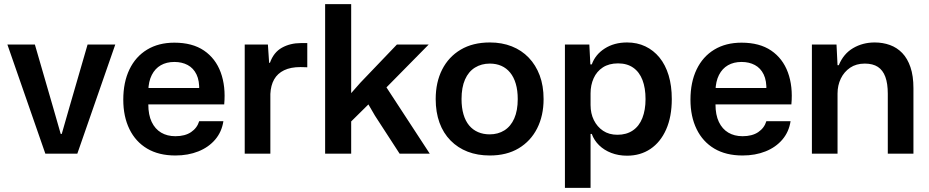

<svg xmlns="http://www.w3.org/2000/svg" viewBox="-20 -749 4531 936"><path d="M201 0 16 -532H150L239 -225L276 -96H281L318 -225L407 -532H542L357 0Z M835 9Q754 9 697.5 -24.5Q641 -58 611 -119.5Q581 -181 581 -263Q581 -348 611 -410.5Q641 -473 697 -507Q753 -541 830 -541Q918 -541 974.5 -502.5Q1031 -464 1056 -396Q1081 -328 1073 -240H703Q703 -189 719.5 -154.5Q736 -120 765.5 -102.5Q795 -85 835 -85Q882 -85 911.5 -105Q941 -125 951 -158H1069Q1061 -106 1029 -68.5Q997 -31 947 -11Q897 9 835 9ZM703 -307 692 -320H963L951 -306Q953 -355 938 -386Q923 -417 895 -432Q867 -447 830 -447Q792 -447 764 -431Q736 -415 720 -383.5Q704 -352 703 -307Z M1173 0V-532H1286L1292 -443H1296Q1314 -494 1354.5 -516.5Q1395 -539 1447 -539Q1456 -539 1463.5 -539Q1471 -539 1478 -539V-421Q1472 -421 1463.5 -421.5Q1455 -422 1445 -422Q1397 -422 1365 -406.5Q1333 -391 1316.5 -362Q1300 -333 1298 -291V0Z M1565 0V-729H1692V-295L1737 -346L1915 -532H2070L1864 -323L2075 0H1928L1808 -185L1776 -240L1692 -157V0Z M2368 9Q2308 9 2260 -9.5Q2212 -28 2176.5 -64Q2141 -100 2122.5 -151Q2104 -202 2104 -266Q2104 -348 2135.5 -410Q2167 -472 2226 -507Q2285 -542 2368 -542Q2427 -542 2475 -523Q2523 -504 2557.5 -468Q2592 -432 2611 -381.5Q2630 -331 2630 -266Q2630 -185 2598.5 -123Q2567 -61 2508.5 -26Q2450 9 2368 9ZM2367 -94Q2408 -94 2439 -113.5Q2470 -133 2487 -171.5Q2504 -210 2504 -266Q2504 -308 2494.5 -340.5Q2485 -373 2467 -395Q2449 -417 2424 -428Q2399 -439 2368 -439Q2327 -439 2295.5 -419.5Q2264 -400 2247 -361.5Q2230 -323 2230 -266Q2230 -224 2239.5 -191.5Q2249 -159 2267 -137.5Q2285 -116 2310.5 -105Q2336 -94 2367 -94Z M2734 167V-532H2853L2858 -435H2865Q2882 -483 2928 -512.5Q2974 -542 3037 -542Q3086 -542 3126 -523Q3166 -504 3195 -468.5Q3224 -433 3239.5 -382Q3255 -331 3255 -266Q3255 -180 3227.5 -118Q3200 -56 3151 -23Q3102 10 3037 10Q2995 10 2960 -3.5Q2925 -17 2900.5 -41Q2876 -65 2865 -96H2859V167ZM2990 -92Q3034 -92 3065 -113Q3096 -134 3111.5 -173.5Q3127 -213 3127 -266Q3127 -320 3112 -359Q3097 -398 3067 -419Q3037 -440 2993 -440Q2949 -440 2919 -420.5Q2889 -401 2874 -367.5Q2859 -334 2859 -294V-237Q2859 -196 2875 -163.5Q2891 -131 2920 -111.5Q2949 -92 2990 -92Z M3600 9Q3519 9 3462.5 -24.5Q3406 -58 3376 -119.5Q3346 -181 3346 -263Q3346 -348 3376 -410.5Q3406 -473 3462 -507Q3518 -541 3595 -541Q3683 -541 3739.5 -502.5Q3796 -464 3821 -396Q3846 -328 3838 -240H3468Q3468 -189 3484.5 -154.5Q3501 -120 3530.5 -102.5Q3560 -85 3600 -85Q3647 -85 3676.5 -105Q3706 -125 3716 -158H3834Q3826 -106 3794 -68.5Q3762 -31 3712 -11Q3662 9 3600 9ZM3468 -307 3457 -320H3728L3716 -306Q3718 -355 3703 -386Q3688 -417 3660 -432Q3632 -447 3595 -447Q3557 -447 3529 -431Q3501 -415 3485 -383.5Q3469 -352 3468 -307Z M3938 0V-532H4058L4063 -431H4069Q4092 -487 4139 -514.5Q4186 -542 4244 -542Q4284 -542 4318.5 -529.5Q4353 -517 4378.5 -490.5Q4404 -464 4418.5 -421.5Q4433 -379 4433 -319V0H4308V-292Q4308 -342 4296 -374.5Q4284 -407 4259.5 -423Q4235 -439 4196 -439Q4154 -439 4124.5 -419Q4095 -399 4079 -366Q4063 -333 4063 -293V0Z"/></svg>

Font: Mona Sans ExtraLight SemiBold
Style: Regular
Weight: 600
Version: Version 2.000